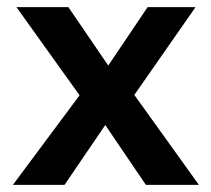

<svg xmlns="http://www.w3.org/2000/svg" viewBox="-20 -516 590 536"><path d="M387.2 0 273.9 -167 160.2 0H16.1L202.1 -250L25.9 -496.1H170.9L282.2 -333L392.1 -496.1H525.9L355 -251L535.2 0Z"/></svg>

Font: Code New Roman
Style: Bold
Weight: 700
Monospace: yes
Designer: Sam Radian
Foundry: Code New Roman
Version: Version 1.508 October 19, 2014